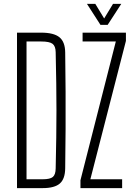

<svg xmlns="http://www.w3.org/2000/svg" viewBox="-20 -968 690 988"><path d="M67.5 0V-800H191.5Q257 -800 286 -776.2Q315 -752.5 315.5 -698Q317 -591.5 317.5 -495.5Q318 -399.5 317.5 -304Q317 -208.5 315.5 -102.5Q315 -47.5 288 -23.8Q261 0 199.5 0ZM116.5 -45.5H199.5Q238 -45.5 252 -57.5Q266 -69.5 266.5 -101Q268.5 -188 269.5 -260.2Q270.5 -332.5 270.5 -400Q270.5 -467.5 269.5 -539.8Q268.5 -612 266.5 -699.5Q266 -730.5 250.5 -742.5Q235 -754.5 191.5 -754.5H116.5ZM394 0V-40.5L576 -754.5H405V-800H628V-757.5L445 -45.5H608.5V0ZM497 -840 427.5 -948H470.5L516 -873L561.5 -948H604L534 -840Z"/></svg>

Font: Big Shoulders Text ExtraLight
Style: Regular
Weight: 250
Version: Version 2.002